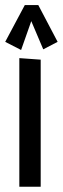

<svg xmlns="http://www.w3.org/2000/svg" viewBox="-20 -729 241 737"><path d="M136.2 -500V-12.2H54.2V-505.9ZM146 -539.6 85.9 -681.2H111.8L61 -537.1L0 -568.4L75.2 -709.5H127L201.2 -568.4Z"/></svg>

Font: Englebert
Style: Regular
Weight: 400
Designer: Astigmatic (AOETI)
Foundry: Astigmatic (AOETI)
Version: Version 1.000